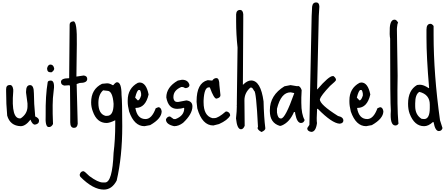

<svg xmlns="http://www.w3.org/2000/svg" viewBox="-20 -1027 3670 1579"><path d="M227.5 -327.1Q258.8 -327.1 258.8 -258.8Q258.8 -180.7 269.5 -69.3Q300.8 -55.7 300.8 -36.1V-32.2Q300.8 -7.8 267.6 -2Q246.1 -2 230.5 -43Q189.5 10.7 150.4 10.7Q63.5 7.8 39.1 -76.2Q30.3 -169.9 30.3 -275.4V-293.9Q30.3 -328.1 61.5 -328.1Q84 -328.1 88.9 -291V-275.4Q69.3 -43 150.4 -53.7Q204.1 -89.8 206.1 -148.4V-175.8L194.3 -264.6V-274.4Q194.3 -327.1 227.5 -327.1Z M394.5 -496.1Q419.9 -496.1 425.8 -462.9Q425.8 -447.3 404.3 -432.6H394.5Q367.2 -432.6 367.2 -465.8Q375 -496.1 394.5 -496.1ZM401.4 -364.3Q434.6 -359.4 419.9 -265.6Q408.2 -188.5 416 -6.8Q401.4 21.5 377.9 17.6Q350.6 13.7 355.5 -79.1Q353.5 -241.2 372.1 -350.6Q374 -365.2 401.4 -364.3Z M584 -851.6Q615.2 -851.6 611.8 -663.6Q608.4 -475.6 608.4 -397.5H610.4L668.9 -406.2Q697.3 -402.3 697.3 -377.9Q697.3 -344.7 635.7 -344.7L610.4 -335.9L619.1 -8.8Q615.2 24.4 588.9 24.4Q557.6 24.4 557.6 -21.5V-98.6L555.7 -316.4L551.8 -326.2L508.8 -323.2Q481.4 -329.1 481.4 -353.5Q481.4 -383.8 548.8 -383.8V-387.7Q548.8 -512.7 552.7 -824.2Q552.7 -848.6 584 -851.6Z M942.4 -350.6Q979.5 -350.6 979.5 -247.1Q985.4 -190.4 985.4 11.7Q985.4 260.7 939.5 458Q900.4 532.2 834 532.2Q745.1 532.2 640.6 426.8L634.8 412.1Q641.6 380.9 666 380.9Q674.8 380.9 714.8 420.9Q786.1 473.6 825.2 473.6H843.8Q904.3 473.6 914.1 230.5Q927.7 120.1 927.7 -3.9V-38.1Q881.8 -15.6 856.4 -15.6Q776.4 -15.6 743.2 -111.3Q729.5 -146.5 729.5 -185.5Q729.5 -293.9 819.3 -337.9L860.4 -341.8Q882.8 -341.8 905.3 -327.1H912.1Q930.7 -350.6 942.4 -350.6ZM828.1 -284.2Q789.1 -250 789.1 -179.7Q789.1 -89.8 847.7 -74.2H860.4Q914.1 -74.2 914.1 -172.9Q906.2 -280.3 862.3 -280.3Z M1127.9 -348.6Q1182.6 -348.6 1202.1 -250Q1176.8 -139.6 1097.7 -139.6H1093.8V-136.7Q1109.4 -47.9 1176.8 -47.9Q1228.5 -47.9 1260.7 -136.7L1282.2 -145.5Q1303.7 -145.5 1309.6 -112.3Q1309.6 -51.8 1214.8 2L1168 10.7Q1084 10.7 1042 -109.4Q1030.3 -157.2 1030.3 -188.5V-201.2Q1030.3 -300.8 1113.3 -345.7ZM1091.8 -225.6V-223.6L1113.3 -201.2Q1127.9 -201.2 1140.6 -241.2V-256.8Q1135.7 -287.1 1127.9 -287.1H1122.1Q1107.4 -287.1 1091.8 -225.6Z M1476.6 -371.1Q1527.3 -371.1 1538.1 -328.1Q1538.1 -307.6 1510.7 -302.7H1502Q1489.3 -311.5 1479.5 -311.5H1470.7Q1406.2 -284.2 1406.2 -229.5V-220.7Q1411.1 -188.5 1436.5 -188.5H1445.3L1512.7 -201.2Q1562.5 -195.3 1562.5 -152.3Q1562.5 -88.9 1485.4 -16.6Q1449.2 10.7 1412.1 10.7Q1344.7 -3.9 1344.7 -44.9Q1354.5 -69.3 1377.9 -69.3L1408.2 -47.9H1423.8Q1495.1 -75.2 1495.1 -136.7L1491.2 -140.6Q1466.8 -131.8 1436.5 -131.8Q1364.3 -131.8 1347.7 -225.6Q1347.7 -310.5 1442.4 -364.3Z M1759.8 -384.8Q1784.2 -384.8 1784.2 -327.1L1793 -244.1Q1793 -222.7 1759.8 -215.8Q1739.3 -215.8 1707 -304.7L1704.1 -308.6H1697.3Q1659.2 -308.6 1654.3 -200.2V-185.5Q1654.3 -75.2 1725.6 -55.7H1744.1Q1774.4 -55.7 1835.9 -109.4H1842.8V-111.3Q1873 -102.5 1873 -77.1Q1851.6 -38.1 1781.2 -6.8L1734.4 4.9Q1642.6 4.9 1602.5 -135.7L1596.7 -188.5V-194.3Q1596.7 -343.8 1686.5 -367.2H1695.3L1725.6 -364.3Q1739.3 -384.8 1759.8 -384.8Z M1955.1 -945.3Q1976.6 -945.3 1980.5 -911.1V-856.4Q1980.5 -658.2 1977.5 -329.1Q2013.7 -365.2 2044.9 -365.2Q2124 -365.2 2147.5 -193.4Q2150.4 -65.4 2162.1 28.3Q2162.1 44.9 2130.9 58.6Q2097.7 42 2097.7 22.5L2101.6 19.5V15.6Q2086.9 -279.3 2070.3 -279.3Q2058.6 -302.7 2048.8 -306.6H2039.1Q1990.2 -263.7 1990.2 -202.1L1992.2 7.8Q1980.5 36.1 1961.9 36.1Q1929.7 36.1 1920.9 -53.7Q1927.7 -113.3 1927.7 -156.2V-159.2L1925.8 -162.1L1927.7 -165V-189.5L1933.6 -635.7Q1921.9 -745.1 1921.9 -850.6V-909.2Q1923.8 -945.3 1955.1 -945.3Z M2369.1 -327.1 2427.7 -317.4V-320.3Q2449.2 -320.3 2460.9 -286.1L2458 -224.6V-181.6Q2458 -86.9 2485.4 -40Q2477.5 -15.6 2455.1 -15.6Q2422.9 -15.6 2408.2 -89.8L2406.2 -105.5H2397.5Q2362.3 -22.5 2297.9 4.9L2283.2 8.8Q2199.2 -14.6 2199.2 -114.3V-120.1Q2199.2 -244.1 2319.3 -317.4ZM2257.8 -101.6Q2264.6 -52.7 2289.1 -52.7H2292Q2326.2 -52.7 2399.4 -258.8V-261.7L2371.1 -267.6H2369.1Q2291 -267.6 2257.8 -132.8Z M2583 -1006.8Q2605.5 -1005.9 2606.4 -971.7L2601.6 -895.5L2587.9 -293L2589.8 -292Q2685.5 -403.3 2717.8 -401.4H2722.7Q2744.1 -384.8 2743.2 -369.1Q2743.2 -361.3 2694.3 -320.3Q2620.1 -242.2 2610.4 -210.9Q2608.4 -168 2759.8 -73.2Q2805.7 -63.5 2803.7 -33.2Q2801.8 -12.7 2773.4 -9.8Q2710.9 -12.7 2593.8 -131.8H2587.9Q2582 -39.1 2586.9 -14.6Q2577.1 58.6 2539.1 57.6Q2505.9 51.8 2506.8 26.4L2524.4 0L2543 -895.5L2546.9 -972.7Q2551.8 -1008.8 2583 -1006.8Z M2951.2 -348.6Q3005.9 -348.6 3025.4 -250Q3000 -139.6 2920.9 -139.6H2917V-136.7Q2932.6 -47.9 3000 -47.9Q3051.8 -47.9 3084 -136.7L3105.5 -145.5Q3127 -145.5 3132.8 -112.3Q3132.8 -51.8 3038.1 2L2991.2 10.7Q2907.2 10.7 2865.2 -109.4Q2853.5 -157.2 2853.5 -188.5V-201.2Q2853.5 -300.8 2936.5 -345.7ZM2915 -225.6V-223.6L2936.5 -201.2Q2951.2 -201.2 2963.9 -241.2V-256.8Q2959 -287.1 2951.2 -287.1H2945.3Q2930.7 -287.1 2915 -225.6Z M3226.6 -865.2Q3241.2 -864.3 3253.9 -840.8Q3247.1 -830.1 3245.1 -801.8L3244.1 -789.1L3250 -404.3Q3245.1 -142.6 3255.9 -20.5L3257.8 -12.7Q3249 5.9 3229.5 4.9Q3185.5 2 3194.3 -116.2Q3188.5 -180.7 3188.5 -709Q3182.6 -741.2 3185.5 -793.9V-797.9Q3190.4 -867.2 3226.6 -865.2Z M3520.5 -831.1Q3532.2 -831.1 3545.9 -813.5V-740.2Q3545.9 -416 3598.6 -38.1L3619.1 26.4Q3612.3 50.8 3588.9 50.8Q3558.6 50.8 3545.9 -22.5H3539.1Q3502.9 10.7 3467.8 10.7Q3387.7 10.7 3348.6 -92.8Q3335.9 -127 3335.9 -173.8Q3335.9 -285.2 3410.2 -328.1L3431.6 -330.1H3434.6Q3463.9 -330.1 3504.9 -302.7H3508.8V-305.7Q3487.3 -557.6 3487.3 -717.8V-783.2Q3487.3 -831.1 3520.5 -831.1ZM3394.5 -176.8V-154.3Q3394.5 -82 3447.3 -49.8L3467.8 -47.9Q3514.6 -47.9 3514.6 -139.6V-167Q3514.6 -250 3428.7 -271.5Q3394.5 -251 3394.5 -176.8Z"/></svg>

Font: Sue Ellen Francisco 
Style: Regular
Weight: 400
Designer: Kimberly Geswein
Foundry: Kimberly Geswein
Version: Version 1.002 2007